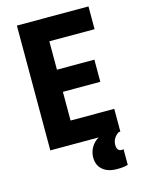

<svg xmlns="http://www.w3.org/2000/svg" viewBox="-146 -885 892 1189"><g transform="rotate(-15 300.0 -290.5)"><path d="M83 0V-800H542V-654H252V-472H492V-330H252V-146H532V0ZM454 219Q395 219 361.5 190.5Q328 162 328 112Q328 77 345.5 47Q363 17 393 0L457 -3L523 0Q503 11 491.5 30Q480 49 480 72Q480 91 488 101.5Q496 112 510 112Q514 112 517.5 111.5Q521 111 523 110V211Q513 214 497 216.5Q481 219 454 219Z"/></g></svg>

Font: Martian Mono Condensed
Style: Bold
Weight: 700
Width: 3
Designer: Roman Shamin
Foundry: Evil Martians
Version: Version 1.000